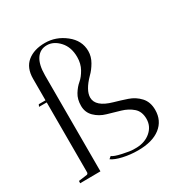

<svg xmlns="http://www.w3.org/2000/svg" viewBox="-172 -891 1000 1036"><g transform="rotate(-30 328.0 -373.0)"><path d="M34 1 35 -13 87 -20Q94 -21 96 -30V-467H48L54 -480H96V-614Q96 -682 137.5 -716Q179 -750 247.5 -750Q316 -750 372.5 -705.5Q429 -661 429 -595Q429 -561 410.5 -529Q392 -497 370 -476Q312 -417 312 -372Q312 -315 408 -288Q447 -277 487 -263.5Q527 -250 555 -219.5Q583 -189 583 -140Q583 -73 533.5 -34.5Q484 4 394 4Q347 4 302.5 -6Q258 -16 236 -32L250 -44Q263 -33 309 -23Q355 -13 374 -13Q393 -13 396 -13Q449 -15 483.5 -45.5Q518 -76 518 -121.5Q518 -167 490 -191.5Q462 -216 422.5 -227.5Q383 -239 343 -250.5Q303 -262 275 -289.5Q247 -317 247 -358Q247 -399 265 -428Q283 -457 304 -474.5Q325 -492 343 -524Q361 -556 361 -597Q361 -659 326.5 -696.5Q292 -734 250 -734Q208 -734 184.5 -699.5Q161 -665 161 -597V0H155Z"/></g></svg>

Font: Antic Didone
Style: Regular
Weight: 400
Designer: Santiago Orozco
Foundry: Santiago Orozco
Version: Version 2.000